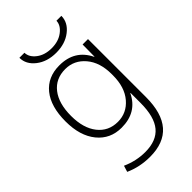

<svg xmlns="http://www.w3.org/2000/svg" viewBox="-285 -815 1132 1132"><g transform="rotate(-45 281.5 -249.0)"><path d="M430 -728H471Q471 -673 421 -634Q371 -595 296 -595Q221 -595 171 -634Q121 -673 121 -728H163Q164 -690 201.5 -661.5Q239 -633 296 -633Q353 -633 391 -662Q429 -691 430 -728ZM265 -50Q339 -50 388.5 -108Q438 -166 438 -265V-275Q438 -373 388.5 -431.5Q339 -490 265 -490Q185 -490 139.5 -432Q94 -374 94 -270Q94 -168 140.5 -109Q187 -50 265 -50ZM48 -270Q48 -394 103 -462Q158 -530 256 -530Q384 -530 437 -420H439L440 -520H485V-37Q485 230 253 230Q168 230 95 197L107 158Q178 190 253 190Q347 190 392.5 135.5Q438 81 438 -35V-118H436Q384 -10 256 -10Q162 -10 105 -80Q48 -150 48 -270Z"/></g></svg>

Font: M PLUS 1p Light
Style: Regular
Weight: 300
Version: Version 1.061